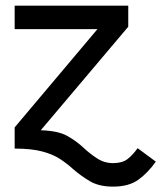

<svg xmlns="http://www.w3.org/2000/svg" viewBox="-20 -534 580 690"><path d="M386.2 136.7Q335.9 136.7 303 117.2Q270 97.7 242.2 73.2Q220.7 53.7 195.3 37.1Q169.9 20.5 131.6 10.3Q93.3 0 32.7 0V-76.2L330.1 -429.2H32.7V-513.7H440.9V-438L126.5 -65.9Q188.5 -64 221.4 -45.7Q254.4 -27.3 280.3 -2.9Q302.7 18.1 328.9 35.2Q355 52.2 386.2 52.2Q418.9 52.2 437.7 38.1Q456.5 23.9 474.6 -1.5L540 46.9Q511.7 86.9 477.3 111.8Q442.9 136.7 386.2 136.7Z"/></svg>

Font: Estedad-FD Medium
Style: Regular
Weight: 500
Designer: Amin Abedi
Version: Version 7.3